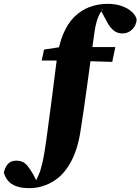

<svg xmlns="http://www.w3.org/2000/svg" viewBox="-174 -747 731 999"><path d="M-20 232Q-63 232 -90.5 221.5Q-118 211 -132.5 193Q-147 175 -154 152Q-149 125 -133.5 107Q-118 89 -90 89Q-69 89 -55 96Q-41 103 -28.5 119Q-16 135 -1 161L17 196L0 193H19L12 196Q21 177 28.5 160Q36 143 41 121Q47 102 51 80Q55 58 59.5 32Q64 6 68 -26Q82 -126 95 -229Q108 -332 121 -434Q131 -513 154.5 -569Q178 -625 213 -659.5Q248 -694 292 -710.5Q336 -727 387 -727Q426 -727 458 -716Q490 -705 511 -686.5Q532 -668 537 -646Q536 -617 515 -595Q494 -573 463 -573Q437 -573 418 -588Q399 -603 385 -629L351 -692L363 -696H350L357 -694Q348 -682 341 -667.5Q334 -653 328.5 -633.5Q323 -614 318.5 -586Q314 -558 309 -519Q293 -402 277.5 -288Q262 -174 245 -66Q237 -14 224 26Q211 66 194 97Q177 128 155 153Q135 176 107 194Q79 212 46.5 222Q14 232 -20 232ZM43 -432 55 -489 185 -509V-502H426L410 -425L173 -432Z"/></svg>

Font: Source Serif 4 Black
Style: Italic
Weight: 900
Italic angle: -12°
Designer: Frank Grießhammer
Foundry: Adobe Systems Incorporated
Version: Version 4.004;hotconv 1.0.116;makeotfexe 2.5.65601